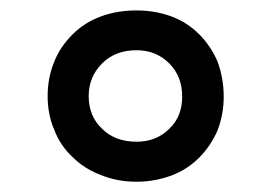

<svg xmlns="http://www.w3.org/2000/svg" viewBox="-20 -526 522 370"><path d="M243.2 -505.9Q279.3 -505.9 311 -494.1Q340.8 -482.9 363.8 -460Q385.7 -438 398.9 -408.2Q411.1 -375.5 411.1 -339.8Q411.1 -305.2 398.9 -273.9Q385.7 -244.1 363.8 -222.2Q340.8 -199.2 311 -188Q278.3 -175.8 243.2 -175.8Q205.1 -175.8 173.8 -189Q142.6 -200.7 120.1 -223.1Q95.7 -246.1 85 -274.9Q71.8 -304.7 71.8 -340.8Q71.8 -377 85 -408.2Q95.7 -435.5 120.1 -460Q142.6 -482.4 173.8 -494.1Q205.1 -505.9 243.2 -505.9ZM150.9 -340.8Q150.9 -302.2 176.8 -277.8Q201.7 -252.9 243.2 -252.9Q281.2 -252.9 306.2 -277.8Q331.1 -301.3 331.1 -339.8Q331.1 -378.9 306.2 -403.8Q280.8 -429.2 243.2 -429.2Q202.1 -429.2 176.8 -403.8Q150.9 -377.9 150.9 -340.8Z"/></svg>

Font: PoppinsZ SemiBold
Style: Regular
Weight: 600
Designer: Ninad Kale (Devanagari), Jonny Pinhorn (Latin)
Foundry: Indian Type Foundry
Version: Version 3.002;FEAKit 1.0